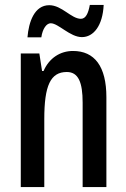

<svg xmlns="http://www.w3.org/2000/svg" viewBox="-20 -756 511 776"><path d="M91 -605H147C152 -640 168 -662 185 -662C216 -662 263 -606 311 -606C358 -606 395 -652 399 -736H343C337 -703 327 -680 307 -680C268 -680 230 -735 179 -735C119 -735 96 -667 91 -605ZM275 -550C224 -550 179 -522 156 -469H150L139 -540H64V0H159V-275C159 -410 184 -465 250 -465C297 -465 314 -423 314 -341V0H410V-363C410 -488 362 -550 275 -550Z"/></svg>

Font: Noto Sans Sinhala UI ExtraCondensed Medium
Style: Regular
Weight: 500
Width: 2
Designer: Jelle Bosma - Monotype Design Team
Foundry: Monotype Imaging Inc.
Version: Version 2.006